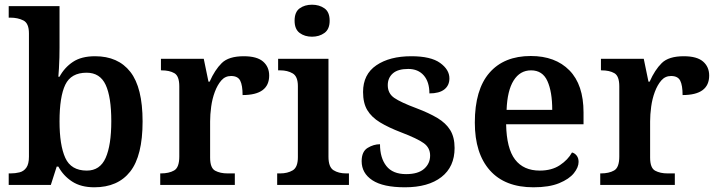

<svg xmlns="http://www.w3.org/2000/svg" viewBox="-20 -786 3049 816"><path d="M381 10Q324 10 286.5 -14.5Q249 -39 228 -78H221L196 0H17V-49H25Q45 -49 63 -53.5Q81 -58 92 -73.5Q103 -89 103 -120V-644Q103 -687 79.5 -699Q56 -711 24 -711H17V-760H233V-584Q233 -566 232.5 -542Q232 -518 230.5 -495Q229 -472 228 -460H233Q254 -499 290 -523Q326 -547 384 -547Q482 -547 534 -480.5Q586 -414 586 -270Q586 -124 533.5 -57Q481 10 381 10ZM349 -61Q405 -61 429 -115Q453 -169 453 -271Q453 -374 429 -425.5Q405 -477 348 -477Q282 -477 257.5 -426Q233 -375 233 -270Q233 -169 257.5 -115Q282 -61 349 -61Z M661 0V-49H664Q698 -49 720 -61.5Q742 -74 742 -121V-419Q742 -463 721 -475Q700 -487 667 -487H664V-536H846L866 -439H871Q893 -489 922.5 -518Q952 -547 1016 -547Q1072 -547 1098 -524.5Q1124 -502 1124 -465Q1124 -382 1011 -382Q1011 -423 1001 -443Q991 -463 962 -463Q937 -463 920.5 -444Q904 -425 893 -395.5Q882 -366 877.5 -332.5Q873 -299 873 -270V-116Q873 -72 894.5 -60.5Q916 -49 947 -49H978V0Z M1306 -630Q1275 -630 1253.5 -646Q1232 -662 1232 -698Q1232 -735 1253.5 -750.5Q1275 -766 1306 -766Q1337 -766 1359 -750.5Q1381 -735 1381 -698Q1381 -662 1359 -646Q1337 -630 1306 -630ZM1158 0V-49H1171Q1202 -49 1224 -62Q1246 -75 1246 -118V-420Q1246 -461 1224 -474Q1202 -487 1171 -487H1162V-536H1376V-120Q1376 -76 1397.5 -62.5Q1419 -49 1451 -49H1463V0Z M1701 10Q1608 10 1562.5 -20Q1517 -50 1517 -101Q1517 -142 1542.5 -157.5Q1568 -173 1595 -173Q1595 -115 1622 -80.5Q1649 -46 1706 -46Q1757 -46 1782.5 -68.5Q1808 -91 1808 -125Q1808 -158 1781 -177.5Q1754 -197 1686 -223Q1631 -244 1595 -266Q1559 -288 1541 -318Q1523 -348 1523 -395Q1523 -470 1579.5 -508.5Q1636 -547 1728 -547Q1811 -547 1850.5 -518.5Q1890 -490 1890 -453Q1890 -423 1868.5 -406Q1847 -389 1805 -389Q1805 -438 1781 -465.5Q1757 -493 1715 -493Q1671 -493 1649.5 -474Q1628 -455 1628 -424Q1628 -389 1655.5 -370Q1683 -351 1750 -326Q1803 -306 1839 -284.5Q1875 -263 1893.5 -233Q1912 -203 1912 -157Q1912 -77 1856 -33.5Q1800 10 1701 10Z M2247 10Q2126 10 2062 -62Q1998 -134 1998 -265Q1998 -405 2060 -476.5Q2122 -548 2236 -548Q2340 -548 2400 -487Q2460 -426 2460 -308V-258H2131Q2133 -155 2169 -108Q2205 -61 2274 -61Q2325 -61 2359.5 -84Q2394 -107 2411 -138Q2423 -135 2431 -124.5Q2439 -114 2439 -98Q2439 -75 2419 -50Q2399 -25 2356.5 -7.5Q2314 10 2247 10ZM2327 -319Q2327 -396 2306.5 -441.5Q2286 -487 2237 -487Q2190 -487 2163 -444Q2136 -401 2133 -319Z M2531 0V-49H2534Q2568 -49 2590 -61.5Q2612 -74 2612 -121V-419Q2612 -463 2591 -475Q2570 -487 2537 -487H2534V-536H2716L2736 -439H2741Q2763 -489 2792.5 -518Q2822 -547 2886 -547Q2942 -547 2968 -524.5Q2994 -502 2994 -465Q2994 -382 2881 -382Q2881 -423 2871 -443Q2861 -463 2832 -463Q2807 -463 2790.5 -444Q2774 -425 2763 -395.5Q2752 -366 2747.5 -332.5Q2743 -299 2743 -270V-116Q2743 -72 2764.5 -60.5Q2786 -49 2817 -49H2848V0Z"/></svg>

Font: Noto Serif Myanmar SemiBold
Style: Regular
Weight: 600
Designer: Ben Mitchell and the Monotype Design Team
Foundry: Monotype Imaging Inc.
Version: Version 2.106; ttfautohint (v1.8.4.7-5d5b)